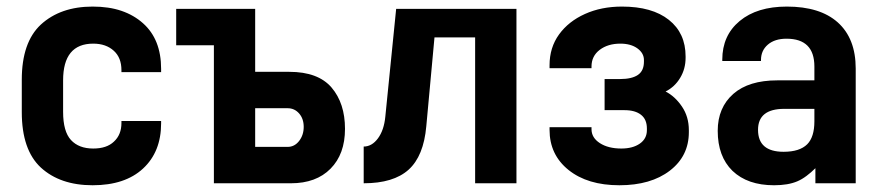

<svg xmlns="http://www.w3.org/2000/svg" viewBox="-20 -546 2623 572"><path d="M101.6 -46.9Q44.9 -99.6 44.9 -211.9V-308.6Q44.9 -419.9 101.6 -472.7Q160.2 -526.4 255.9 -526.4Q304.7 -526.4 341.8 -513.7Q378.9 -501 406.2 -476.6Q460 -428.7 460 -340.8V-331.1H341.8V-336.9Q341.8 -374 319.3 -394.5Q295.9 -416 257.8 -416Q168 -416 168 -306.6V-212.9Q168 -154.3 191.4 -128.9Q214.8 -103.5 257.8 -103.5Q297.9 -103.5 319.3 -124Q341.8 -144.5 341.8 -179.7V-185.5H460V-178.7Q460 -93.8 406.2 -43.9Q352.5 5.9 255.9 5.9Q159.2 5.9 101.6 -46.9Z M504.9 -519.5H740.2V-332H841.8Q927.7 -332 967.8 -285.2Q1007.8 -238.3 1007.8 -162.1Q1007.8 -86.9 964.8 -43.5Q921.9 0 846.7 0H617.2V-411.1H504.9ZM836.9 -223.6H740.2V-108.4H836.9Q857.4 -108.4 871.1 -126Q884.8 -143.6 884.8 -168Q884.8 -192.4 871.1 -208Q857.4 -223.6 836.9 -223.6Z M1160.2 -519.5H1518.6V0H1395.5V-434.6H1274.4L1250 -169.9Q1242.2 -81.1 1197.3 -40.5Q1152.3 0 1063.5 0V-109.4Q1087.9 -109.4 1106 -133.8Q1124 -158.2 1127.9 -198.2Z M1617.2 -167H1742.2V-161.1Q1742.2 -135.7 1767.1 -119.6Q1792 -103.5 1831.1 -103.5Q1865.2 -103.5 1886.2 -118.2Q1907.2 -132.8 1907.2 -158.2V-163.1Q1907.2 -190.4 1889.6 -204.1Q1872.1 -217.8 1840.8 -217.8H1781.2V-310.5H1827.1Q1862.3 -310.5 1880.4 -322.8Q1898.4 -335 1898.4 -362.3V-367.2Q1898.4 -387.7 1878.9 -401.9Q1859.4 -416 1828.1 -416Q1791 -416 1766.6 -397.5Q1742.2 -378.9 1742.2 -347.7V-342.8H1617.2V-351.6Q1617.2 -404.3 1645.5 -443.4Q1673.8 -482.4 1722.7 -504.4Q1771.5 -526.4 1833 -526.4Q1922.9 -526.4 1972.7 -486.8Q2022.5 -447.3 2022.5 -377.9V-374Q2022.5 -340.8 2006.3 -314Q1990.2 -287.1 1962.9 -273.4Q1991.2 -258.8 2011.7 -228.5Q2032.2 -198.2 2032.2 -158.2V-152.3Q2032.2 -81.1 1975.6 -37.6Q1918.9 5.9 1825.2 5.9Q1730.5 5.9 1673.8 -39.6Q1617.2 -85 1617.2 -159.2Z M2475.6 -479.5Q2529.3 -431.6 2529.3 -341.8V0H2409.2V-44.9Q2396.5 -32.2 2382.8 -22Q2369.1 -11.7 2355.5 -5.9Q2328.1 5.9 2286.1 5.9Q2207 5.9 2162.1 -37.1Q2118.2 -80.1 2118.2 -156.2Q2118.2 -225.6 2165 -266.6Q2210.9 -306.6 2295.9 -306.6H2406.2V-347.7Q2406.2 -430.7 2323.2 -430.7Q2288.1 -430.7 2267.6 -413.1Q2247.1 -395.5 2247.1 -367.2V-364.3H2131.8V-368.2Q2131.8 -440.4 2183.6 -483.4Q2235.4 -526.4 2324.2 -526.4Q2422.9 -526.4 2475.6 -479.5ZM2384.8 -116.2Q2406.2 -137.7 2406.2 -184.6V-221.7H2316.4Q2238.3 -221.7 2238.3 -159.2Q2238.3 -93.8 2314.5 -93.8Q2362.3 -93.8 2384.8 -116.2Z"/></svg>

Font: DINish
Style: Bold
Weight: 700
Designer: Bert Driehuis
Foundry: Playbeing
Version: Version 3.008; git-95204e4c-release